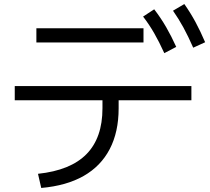

<svg xmlns="http://www.w3.org/2000/svg" viewBox="-20 -875 1040 950"><path d="M168 -15Q329 -32 408 -112.5Q487 -193 487 -339V-379H53V-449H927V-379H567V-339Q567 -222 523 -137.5Q479 -53 394 -4.5Q309 44 184 55ZM160 -665V-735H690V-665ZM793 -612Q767 -669 742.5 -711.5Q718 -754 688 -793L743 -829Q776 -786 802 -741Q828 -696 852 -643ZM936 -639Q911 -696 887.5 -739Q864 -782 836 -822L892 -855Q923 -811 947.5 -765.5Q972 -720 995 -666Z"/></svg>

Font: M PLUS 2
Style: Regular
Weight: 400
Designer: Coji Morishita
Foundry: UNDERFOREST DESIGN
Version: Version 1.001